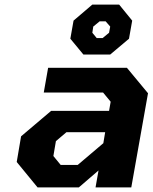

<svg xmlns="http://www.w3.org/2000/svg" viewBox="-20 -818 666 838"><path d="M344 -580 287 -649 301 -728 383 -798H500L557 -728L543 -649L461 -580ZM402 -652H428L456 -675L461 -702L441 -725H415L387 -702L383 -675ZM144 0 53 -111 72 -223 203 -334H456L463 -374L430 -414H171L190 -522H534L626 -411L553 0H397L410 -74L324 0ZM245 -98H319L431 -193L439 -241H270L224 -202L213 -137Z"/></svg>

Font: Tomorrow SemiBold
Style: Italic
Weight: 600
Italic angle: -10°
Designer: Tony de Marco, Monica Rizzolli
Foundry: Just in Type
Version: Version 2.002